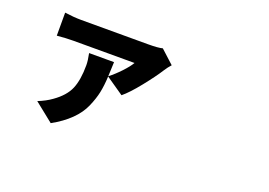

<svg xmlns="http://www.w3.org/2000/svg" viewBox="-98 -838 1695 1208"><g transform="rotate(20 750.0 -234.5)"><path d="M813.5 -576.2 902.3 -495.1Q882.8 -473.6 867.2 -449.2Q834 -396.5 772.9 -320.3Q711.9 -244.1 669.9 -210L550.8 -292Q547.9 -230.5 538.1 -183.6Q528.3 -136.7 504.4 -82Q480.5 -27.3 432.1 20Q383.8 67.4 311.5 107.4L184.6 5.9Q236.3 -14.6 274.4 -42Q346.7 -92.8 372.1 -152.8Q397.5 -212.9 397.5 -311.5Q397.5 -342.8 387.7 -389.6H554.7Q552.7 -327.1 550.8 -293.9Q587.9 -322.3 624.5 -361.3Q661.1 -400.4 677.7 -428.7H269.5Q220.7 -428.7 159.2 -422.9V-577.1Q220.7 -568.4 269.5 -568.4H715.8Q785.2 -568.4 813.5 -576.2Z"/></g></svg>

Font: Bpmf Zihi Sans Heavy
Style: Heavy
Weight: 900
Foundry: But Ko
Version: Version 1.320